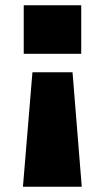

<svg xmlns="http://www.w3.org/2000/svg" viewBox="-20 -548 398 728"><path d="M70 -344V-528H288V-344ZM67 160 103 -274H255L290 160Z"/></svg>

Font: Archivo Expanded ExtraBold
Style: Regular
Weight: 800
Width: 7
Designer: Hector Gatti
Foundry: Omnibus-Type
Version: Version 2.001; ttfautohint (v1.8.3)